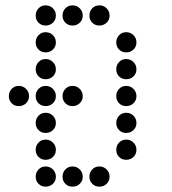

<svg xmlns="http://www.w3.org/2000/svg" viewBox="-20 -708 640 715"><path d="M149 -688Q134 -688 123.5 -677Q113 -666 113 -651V-649Q113 -634 123.5 -623.5Q134 -613 149 -613H151Q166 -613 177 -623.5Q188 -634 188 -649V-651Q188 -666 177 -677Q166 -688 151 -688ZM249 -688Q234 -688 223.5 -677Q213 -666 213 -651V-649Q213 -634 223.5 -623.5Q234 -613 249 -613H251Q266 -613 277 -623.5Q288 -634 288 -649V-651Q288 -666 277 -677Q266 -688 251 -688ZM349 -688Q334 -688 323.5 -677Q313 -666 313 -651V-649Q313 -634 323.5 -623.5Q334 -613 349 -613H351Q366 -613 377 -623.5Q388 -634 388 -649V-651Q388 -666 377 -677Q366 -688 351 -688ZM149 -588Q134 -588 123.5 -577Q113 -566 113 -551V-549Q113 -534 123.5 -523.5Q134 -513 149 -513H151Q166 -513 177 -523.5Q188 -534 188 -549V-551Q188 -566 177 -577Q166 -588 151 -588ZM449 -588Q434 -588 423.5 -577Q413 -566 413 -551V-549Q413 -534 423.5 -523.5Q434 -513 449 -513H451Q466 -513 477 -523.5Q488 -534 488 -549V-551Q488 -566 477 -577Q466 -588 451 -588ZM149 -488Q134 -488 123.5 -477Q113 -466 113 -451V-449Q113 -434 123.5 -423.5Q134 -413 149 -413H151Q166 -413 177 -423.5Q188 -434 188 -449V-451Q188 -466 177 -477Q166 -488 151 -488ZM449 -488Q434 -488 423.5 -477Q413 -466 413 -451V-449Q413 -434 423.5 -423.5Q434 -413 449 -413H451Q466 -413 477 -423.5Q488 -434 488 -449V-451Q488 -466 477 -477Q466 -488 451 -488ZM49 -388Q34 -388 23.5 -377Q13 -366 13 -351V-349Q13 -334 23.5 -323.5Q34 -313 49 -313H51Q66 -313 77 -323.5Q88 -334 88 -349V-351Q88 -366 77 -377Q66 -388 51 -388ZM149 -388Q134 -388 123.5 -377Q113 -366 113 -351V-349Q113 -334 123.5 -323.5Q134 -313 149 -313H151Q166 -313 177 -323.5Q188 -334 188 -349V-351Q188 -366 177 -377Q166 -388 151 -388ZM249 -388Q234 -388 223.5 -377Q213 -366 213 -351V-349Q213 -334 223.5 -323.5Q234 -313 249 -313H251Q266 -313 277 -323.5Q288 -334 288 -349V-351Q288 -366 277 -377Q266 -388 251 -388ZM449 -388Q434 -388 423.5 -377Q413 -366 413 -351V-349Q413 -334 423.5 -323.5Q434 -313 449 -313H451Q466 -313 477 -323.5Q488 -334 488 -349V-351Q488 -366 477 -377Q466 -388 451 -388ZM149 -288Q134 -288 123.5 -277Q113 -266 113 -251V-249Q113 -234 123.5 -223.5Q134 -213 149 -213H151Q166 -213 177 -223.5Q188 -234 188 -249V-251Q188 -266 177 -277Q166 -288 151 -288ZM449 -288Q434 -288 423.5 -277Q413 -266 413 -251V-249Q413 -234 423.5 -223.5Q434 -213 449 -213H451Q466 -213 477 -223.5Q488 -234 488 -249V-251Q488 -266 477 -277Q466 -288 451 -288ZM149 -188Q134 -188 123.5 -177Q113 -166 113 -151V-149Q113 -134 123.5 -123.5Q134 -113 149 -113H151Q166 -113 177 -123.5Q188 -134 188 -149V-151Q188 -166 177 -177Q166 -188 151 -188ZM449 -188Q434 -188 423.5 -177Q413 -166 413 -151V-149Q413 -134 423.5 -123.5Q434 -113 449 -113H451Q466 -113 477 -123.5Q488 -134 488 -149V-151Q488 -166 477 -177Q466 -188 451 -188ZM149 -88Q134 -88 123.5 -77Q113 -66 113 -51V-49Q113 -34 123.5 -23.5Q134 -13 149 -13H151Q166 -13 177 -23.5Q188 -34 188 -49V-51Q188 -66 177 -77Q166 -88 151 -88ZM249 -88Q234 -88 223.5 -77Q213 -66 213 -51V-49Q213 -34 223.5 -23.5Q234 -13 249 -13H251Q266 -13 277 -23.5Q288 -34 288 -49V-51Q288 -66 277 -77Q266 -88 251 -88ZM349 -88Q334 -88 323.5 -77Q313 -66 313 -51V-49Q313 -34 323.5 -23.5Q334 -13 349 -13H351Q366 -13 377 -23.5Q388 -34 388 -49V-51Q388 -66 377 -77Q366 -88 351 -88Z"/></svg>

Font: Doto Rounded
Style: Bold
Weight: 700
Monospace: yes
Version: Version 1.000